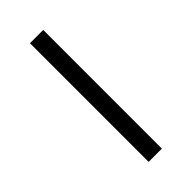

<svg xmlns="http://www.w3.org/2000/svg" viewBox="-308 -883 1167 1167"><g transform="rotate(-45 275.0 -300.0)"><path d="M218 210V-810H332V210Z"/></g></svg>

Font: M PLUS Code Latin SemiExpanded SemiBold
Style: Regular
Weight: 600
Width: 6
Designer: Coji Morishita
Foundry: UNDERFOREST DESIGN
Version: Version 1.002; ttfautohint (v1.8.3)